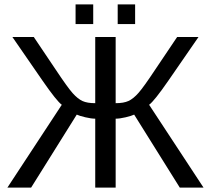

<svg xmlns="http://www.w3.org/2000/svg" viewBox="-20 -857 963 877"><path d="M415 -314.9Q397 -314.9 369.9 -321.3Q342.8 -327.6 330.6 -333.5L122.1 0H13.7L262.2 -378.4Q238.8 -395.5 174.8 -487.8L36.6 -688H134.3L234.4 -539.1Q288.6 -457.5 312 -431.4Q335.4 -405.3 356.9 -395.5Q378.4 -385.7 415 -385.7V-688H508.3V-385.7Q544.9 -385.7 566.9 -395.8Q588.9 -405.8 612.8 -432.9Q636.7 -460 689 -539.1L789.1 -688H886.7L748.5 -487.8Q684.6 -395.5 661.1 -378.4L909.7 0H801.3L592.8 -333.5Q580.6 -327.6 554 -321.3Q527.3 -314.9 508.3 -314.9V0H415ZM517.6 -747.1V-836.9H597.2V-747.1ZM325.2 -747.1V-836.9H405.8V-747.1Z"/></svg>

Font: Arial
Style: Regular
Weight: 400
Designer: Steve Matteson
Foundry: Ascender Corporation
Version: Version 2.00.3